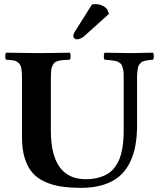

<svg xmlns="http://www.w3.org/2000/svg" viewBox="-20 -903 772 933"><path d="M227.1 -522V-269Q227.1 -32.2 397 -32.2Q432.1 -32.2 460.2 -40.3Q488.3 -48.3 507.3 -61Q526.4 -73.7 540.3 -93.5Q554.2 -113.3 561.8 -133.3Q569.3 -153.3 574 -179.7Q578.6 -206.1 579.8 -227.8Q581.1 -249.5 581.1 -276.9V-522Q581.1 -538.1 580.6 -549.6Q580.1 -561 577.1 -570.3Q574.2 -579.6 572 -585.7Q569.8 -591.8 563.2 -596.4Q556.6 -601.1 551.8 -603.5Q546.9 -606 535.2 -607.9Q523.4 -609.9 514.9 -610.6Q506.3 -611.3 488.8 -612.8Q484.4 -617.2 484.4 -629.9Q484.4 -642.6 488.8 -647Q580.6 -645 616.2 -645Q645 -645 723.1 -647Q727.5 -642.6 727.5 -629.9Q727.5 -617.2 723.1 -612.8Q707 -611.3 700 -610.4Q692.9 -609.4 682.4 -606.9Q671.9 -604.5 667.7 -600.8Q663.6 -597.2 658 -590.8Q652.3 -584.5 650.6 -575.2Q648.9 -565.9 647.5 -553Q646 -540 646 -522V-294.9Q646 -239.7 637.7 -194.6Q629.4 -149.4 609.9 -110.8Q590.3 -72.3 559.8 -46.1Q529.3 -20 482.7 -5.1Q436 9.8 376 9.8Q320.3 9.8 278.1 3.4Q235.8 -2.9 198.7 -19.5Q161.6 -36.1 137.7 -63.5Q113.8 -90.8 100.3 -134Q86.9 -177.2 86.9 -235.8V-522Q86.9 -553.7 83.7 -571Q80.6 -588.4 70.3 -597.4Q60.1 -606.4 47.9 -608.9Q35.6 -611.3 9.8 -612.8Q5.4 -617.2 5.4 -629.9Q5.4 -642.6 9.8 -647Q109.4 -645 155.8 -645Q221.2 -645 318.8 -647Q323.2 -642.6 323.2 -629.9Q323.2 -617.2 318.8 -612.8Q296.9 -611.8 284.9 -610.8Q272.9 -609.9 261 -606.4Q249 -603 243.9 -597.7Q238.8 -592.3 234.1 -581.8Q229.5 -571.3 228.3 -557.4Q227.1 -543.5 227.1 -522ZM426.8 -880.9Q432.6 -882.8 442.9 -882.8Q462.9 -882.8 477.8 -875.5Q492.7 -868.2 500 -858.9L509.8 -835.9L390.1 -728Q371.6 -711.9 352.1 -711.9Q346.2 -711.9 341.1 -716.8Q335.9 -721.7 335.9 -726.1Q335.9 -737.3 344.2 -750Z"/></svg>

Font: Common Serif
Style: Bold
Weight: 700
Designer: Philipp H. Poll, Khaled Hosny
Foundry: Stefan Peev, Context Ltd.
Version: Version 1.026